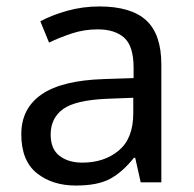

<svg xmlns="http://www.w3.org/2000/svg" viewBox="-20 -565 601 595"><path d="M288 -545Q386 -545 433 -502Q480 -459 480 -365V0H416L399 -76H395Q360 -32 321.5 -11Q283 10 215 10Q142 10 94 -28.5Q46 -67 46 -149Q46 -229 109 -272.5Q172 -316 303 -320L394 -323V-355Q394 -422 365 -448Q336 -474 283 -474Q241 -474 203 -461.5Q165 -449 132 -433L105 -499Q140 -518 188 -531.5Q236 -545 288 -545ZM314 -259Q214 -255 175.5 -227Q137 -199 137 -148Q137 -103 164.5 -82Q192 -61 235 -61Q303 -61 348 -98.5Q393 -136 393 -214V-262Z"/></svg>

Font: Noto Sans Tirhuta
Style: Regular
Weight: 400
Designer: Monotype Design Team
Foundry: Monotype Imaging Inc.
Version: Version 2.003; ttfautohint (v1.8.4.7-5d5b)